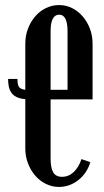

<svg xmlns="http://www.w3.org/2000/svg" viewBox="-20 -729 412 759"><path d="M337 -88Q324 -44 289.5 -17Q255 10 213 10Q186 10 161.5 -2Q137 -14 119 -35Q101 -56 90.5 -83.5Q80 -111 80 -142V-337Q58 -339 44.5 -346Q31 -353 24 -364Q17 -375 14.5 -388.5Q12 -402 12 -417H49Q49 -391 56.5 -383.5Q64 -376 80 -374V-556Q80 -588 90.5 -615.5Q101 -643 119 -664Q137 -685 161.5 -697Q186 -709 214 -709Q241 -709 265 -697Q289 -685 307 -664Q325 -643 335.5 -615.5Q346 -588 346 -556V-336H180V-104Q180 -65 190.5 -47.5Q201 -30 225 -30Q251 -30 271 -48.5Q291 -67 302 -100ZM180 -374H247V-605Q247 -671 214 -671Q180 -671 180 -605Z"/></svg>

Font: Moniqa ExtBd Cond Paragraph
Style: Regular
Weight: 800
Width: 3
Designer: Rajesh Rajput
Foundry: Rajesh Rajput
Version: Version 1.000